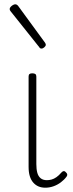

<svg xmlns="http://www.w3.org/2000/svg" viewBox="-20 -856 340 893"><path d="M191 17Q173 17 159 11Q145 5 134.5 -7Q124 -19 118.5 -37Q113 -55 113 -80V-500Q113 -508 117 -511.5Q121 -515 130 -515Q140 -515 144.5 -511.5Q149 -508 149 -500V-93Q149 -69 153.5 -52.5Q158 -36 169 -27Q180 -18 198 -18Q209 -18 220 -21Q231 -24 242.5 -32Q254 -40 265 -53Q270 -59 275.5 -60Q281 -61 286 -55Q291 -51 292.5 -46Q294 -41 290 -35Q279 -20 263 -8Q247 4 228.5 10.5Q210 17 191 17ZM174 -630Q171 -630 168 -631Q165 -632 163 -636L29 -804Q27 -807 26 -809Q25 -811 25 -814Q25 -819 29.5 -824Q34 -829 40 -832.5Q46 -836 51 -836Q58 -836 64 -829L189 -658Q191 -655 192 -652.5Q193 -650 193 -648Q193 -642 186 -636Q179 -630 174 -630Z"/></svg>

Font: Playwrite US Modern Thin
Style: Regular
Weight: 250
Designer: Veronika Burian, José Scaglione
Foundry: TypeTogether
Version: Version 1.003